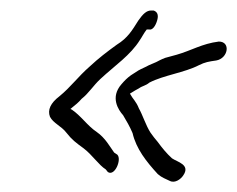

<svg xmlns="http://www.w3.org/2000/svg" viewBox="-20 -442 451 365"><path d="M75 -220C81 -208 97 -202 106 -190C117 -176 124 -171 139 -160C155 -148 168 -128 181 -120L185 -115C198 -106 212 -139 203 -148L197 -152C189 -163 180 -180 164 -191C146 -203 134 -222 116 -234C115 -234 115 -234 114 -235C123 -242 130 -248 135 -254C149 -265 157 -279 171 -292C199 -318 228 -337 246 -366C249 -370 254 -380 259 -386H263C270 -384 276 -393 279 -404C282 -415 278 -420 272 -422H267C259 -422 252 -416 243 -403C231 -384 223 -370 202 -357C184 -344 167 -331 151 -316C128 -296 115 -277 93 -259C76 -246 70 -233 75 -220ZM211 -282C189 -257 205 -233 214 -223C220 -213 227 -201 232 -189C239 -159 258 -135 280 -111C288 -104 295 -102 303 -98C313 -93 324 -102 328 -108C343 -129 317 -134 307 -141C297 -150 288 -161 280 -172C275 -178 270 -184 266 -190C257 -204 251 -224 244 -236C239 -249 233 -253 227 -264C233 -268 242 -273 244 -274C251 -279 257 -279 264 -285C291 -299 331 -304 358 -318C370 -324 377 -325 391 -327C414 -331 419 -363 396 -363C364 -359 344 -346 316 -338L294 -332C286 -329 281 -326 277 -324L263 -318C256 -314 250 -312 243 -308L229 -299C222 -294 217 -289 211 -282Z"/></svg>

Font: Stray Cat
Style: SuCnObl
Weight: 400
Version: Version 1.0